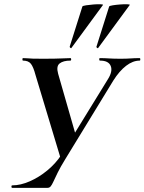

<svg xmlns="http://www.w3.org/2000/svg" viewBox="-20 -905 696 925"><path d="M499 -522Q524 -561 513.5 -587Q503 -613 462 -613Q458 -613 458 -619Q458 -625 461 -625Q484 -625 505.5 -623.5Q527 -622 561 -622Q590 -622 609 -623.5Q628 -625 653 -625Q656 -625 656 -619Q656 -613 653 -613Q620 -613 587.5 -588Q555 -563 526 -517L295 -139Q271 -100 258 -73.5Q245 -47 237.5 -30.5Q230 -14 224 -7Q218 0 209 0H39Q35 0 35 -6Q35 -12 39 -12Q79 -12 123.5 -31.5Q168 -51 208 -84Q248 -117 275 -158ZM276 -129 151 -544Q141 -582 129 -597.5Q117 -613 91 -613Q88 -613 88 -619Q88 -625 91 -625Q106 -625 114.5 -624Q123 -623 138 -622.5Q153 -622 186 -622Q249 -622 276 -623.5Q303 -625 319 -625Q323 -625 323 -619Q323 -613 319 -613Q285 -613 267.5 -599.5Q250 -586 260 -550L347 -247ZM324 -674Q323 -671 319 -674.5Q315 -678 316 -681L377 -874Q379 -877 395 -879.5Q411 -882 430.5 -883.5Q450 -885 464 -884.5Q478 -884 476 -881ZM453 -674Q452 -671 447.5 -674.5Q443 -678 445 -681L506 -874Q508 -877 523.5 -879.5Q539 -882 559 -883.5Q579 -885 593 -884.5Q607 -884 605 -881Z"/></svg>

Font: Cormorant Infant Light
Style: Italic
Weight: 300
Italic angle: -10°
Designer: Christian Thalmann (Catharsis Fonts)
Foundry: Catharsis Fonts
Version: Version 4.001